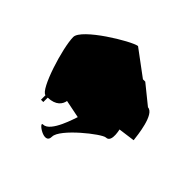

<svg xmlns="http://www.w3.org/2000/svg" viewBox="-179 -888 1052 1052"><g transform="rotate(45 347.5 -361.5)"><path d="M30 -502C30 -419 107 -172 148 -169V-134H166V-168C228 -170 249 -202 254 -230L358 -209C353 -197 310 -46 253 -46C217 -46 334 38 334 -34C334 -94 518 -239 546 -239C593 -239 563 -338 568 -323L664 -336C660 -369 645 -517 592 -519L482 -608H464L316 -718C272 -712 30 -566 30 -502Z"/></g></svg>

Font: Interstorm
Style: Regular
Weight: 400
Version: Version 0.7